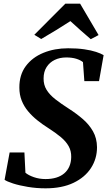

<svg xmlns="http://www.w3.org/2000/svg" viewBox="-20 -1015 586 1046"><path d="M228 11Q178.5 11 131.8 3.2Q85 -4.5 51 -15.5Q17 -26.5 5 -35.5L32.5 -184.5H113L118.5 -74Q135 -60 164.5 -49.8Q194 -39.5 228 -39.5Q261 -39.5 286.8 -47.5Q312.5 -55.5 330.5 -71Q348.5 -86.5 358 -108.8Q367.5 -131 368 -159.5Q368.5 -192.5 354.2 -218.2Q340 -244 311.8 -267.8Q283.5 -291.5 242 -318Q211 -337.5 183 -360Q155 -382.5 133 -408.8Q111 -435 98.2 -467Q85.5 -499 85.5 -537.5Q85 -607 120.5 -654.8Q156 -702.5 216.5 -727.2Q277 -752 351 -752Q401 -752 439 -746.5Q477 -741 503.5 -732.2Q530 -723.5 544.5 -714.5L519.5 -573H439.5L432 -676.5Q418 -688 395 -695Q372 -702 341 -702Q305.5 -702 277.8 -688.5Q250 -675 233.8 -649.5Q217.5 -624 217.5 -588Q217 -553 233.5 -526Q250 -499 281.2 -474.5Q312.5 -450 355.5 -422.5Q395.5 -397 430.2 -367.2Q465 -337.5 486.5 -299.8Q508 -262 508.5 -213Q508.5 -150.5 475.8 -99.8Q443 -49 380.5 -19Q318 11 228 11ZM167 -825.5 336 -995H416.5L517 -824L474.5 -801.5Q446 -825.5 418.2 -850.5Q390.5 -875.5 363.5 -900Q325 -875 285 -850.5Q245 -826 204.5 -802.5Z"/></svg>

Font: Merriweather 48pt
Style: Bold Italic
Weight: 700
Italic angle: -7.8°
Version: Version 2.101